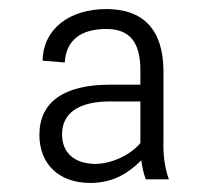

<svg xmlns="http://www.w3.org/2000/svg" viewBox="-20 -742 459 424"><path d="M290 -587V-555H223C120 -555 67 -516 67 -444C67 -380 110 -338 179 -338C227 -338 261 -357 292 -388C294 -373 297 -359 302 -346H353C343 -373 340 -402 341 -434V-587C340 -678 295 -722 215 -722C131 -722 75 -676 74 -608L123 -604C126 -653 158 -678 215 -678C267 -678 290 -648 290 -587ZM117 -445C117 -491 152 -518 223 -518H290V-426C267 -399 226 -380 189 -380C143 -381 117 -406 117 -445Z"/></svg>

Font: Wafeq
Style: Regular
Weight: 400
Designer: Rasmus Andersson & Azza Alameddine
Foundry: Google & TypeTogether
Version: Version 3.000;FEAKit 1.0